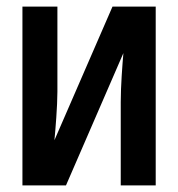

<svg xmlns="http://www.w3.org/2000/svg" viewBox="-20 -562 540 582"><path d="M48 0H180L354 -401C351 -365 346 -302 346 -253V0H452V-542H321L145 -137C148 -168 154 -240 154 -284V-542H48Z"/></svg>

Font: Noto Sans Mono ExtraCondensed SemiBold
Style: Regular
Weight: 600
Width: 2
Designer: Monotype Design Team
Foundry: Monotype Imaging Inc.
Version: Version 2.014